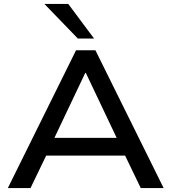

<svg xmlns="http://www.w3.org/2000/svg" viewBox="-20 -962 877 982"><path d="M20 0 369 -705H468L817 0H700L604 -199L657 -166H178L232 -199L136 0ZM416 -589 246 -231 217 -257H619L589 -231L419 -589ZM378 -765 207 -942H329L461 -765Z"/></svg>

Font: Nunito Sans 10pt SemiExpanded SemiBold
Style: Regular
Weight: 600
Width: 6
Designer: Vernon Adams
Foundry: Vernon Adams
Version: Version 3.101;gftools[0.9.27]